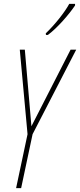

<svg xmlns="http://www.w3.org/2000/svg" viewBox="-20 -970 413 990"><path d="M216 -798 217 -790H227C274 -824 339 -899 367 -942V-950H337C315 -909 266 -846 216 -798ZM63 0H89L148 -278L373 -714H344L142 -319L108 -714H82L122 -278Z"/></svg>

Font: Noto Sans ExtraCondensed Thin
Style: Italic
Weight: 100
Width: 2
Italic angle: -12°
Designer: Monotype Design Team
Foundry: Monotype Imaging Inc.
Version: Version 2.013